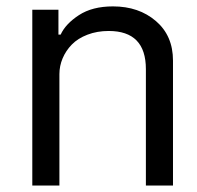

<svg xmlns="http://www.w3.org/2000/svg" viewBox="-20 -575 609 595"><path d="M164.1 -345.2V0H80.1V-544.9H161.1V-467.8H168Q183.1 -501 224.6 -528.1Q266.1 -555.2 330.1 -555.2Q410.2 -555.2 463.1 -509.8Q516.1 -464.4 516.1 -387.2V0H432.1V-360.8Q432.1 -479 316.9 -479Q280.8 -479 251 -467.5Q221.2 -456.1 202.6 -437Q184.1 -418 174.1 -394.3Q164.1 -370.6 164.1 -345.2Z"/></svg>

Font: Telcell.Market
Style: Regular
Weight: 400
Designer: Rasmus Andersson, Sedrak Mkrtchyan
Version: Version 3.019;git-0a5106e0b